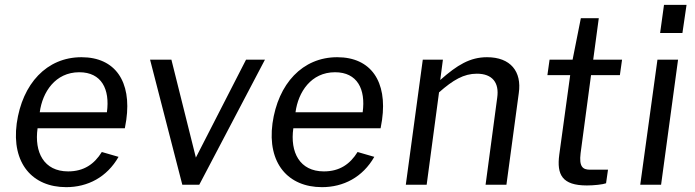

<svg xmlns="http://www.w3.org/2000/svg" viewBox="-20 -762 2865 792"><path d="M135 -233H495L501 -268C523 -425 456 -526 316 -526C173 -526 72 -417 49 -253C27 -88 114 10 253 10C342 10 421 -31 469 -115L400 -135C369 -85 326 -55 261 -55C161 -55 121 -134 135 -233ZM144 -299C155 -382 208 -464 307 -464C399 -464 434 -394 421 -299Z M1073 -516H995L788 -112L687 -516H599L732 0H802Z M1190 -233H1550L1556 -268C1578 -425 1511 -526 1371 -526C1228 -526 1127 -417 1104 -253C1082 -88 1169 10 1308 10C1397 10 1476 -31 1524 -115L1455 -135C1424 -85 1381 -55 1316 -55C1216 -55 1176 -134 1190 -233ZM1199 -299C1210 -382 1263 -464 1362 -464C1454 -464 1489 -394 1476 -299Z M1654 0H1740L1791 -381C1849 -432 1893 -458 1947 -458C2011 -458 2040 -421 2031 -359L1983 0H2069L2120 -378C2133 -467 2086 -526 1989 -526C1919 -526 1866 -494 1796 -432L1807 -516H1724Z M2537 -452 2546 -516H2427L2450 -687H2376L2342 -516H2247L2238 -452H2332L2287 -124C2276 -41 2299 3 2401 3C2430 3 2467 -1 2480 -6L2488 -62H2414C2384 -62 2368 -74 2375 -130L2418 -452Z M2812 -742H2719L2703 -626H2795ZM2777 -516H2692L2621 0H2707Z"/></svg>

Font: United Sans
Style: Italic
Weight: 400
Italic angle: -8°
Designer: Pablo Impallari, Rodrigo Fuenzalida (Modified by Dan O. Williams)
Version: Version 1.000;PS 001.000;hotconv 1.0.88;makeotf.lib2.5.64775